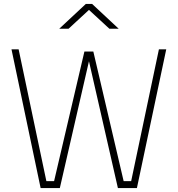

<svg xmlns="http://www.w3.org/2000/svg" viewBox="-20 -949 897 969"><path d="M671 0H575L429 -640L282 0H185L38 -700H74L214 -35H253L406 -689H451L604 -35H642L782 -700H819ZM579 -804H532L429 -899L326 -804H279L413 -929H445Z"/></svg>

Font: Storia Sans Thin
Style: Regular
Weight: 100
Designer: Accademia di Belle Arti di Urbino and others
Foundry: Accademia di Belle Arti di Urbino and others.
Version: Version 60.001;May 25, 2020;FontCreator 12.0.0.2522 64-bit